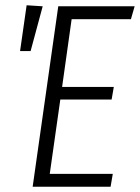

<svg xmlns="http://www.w3.org/2000/svg" viewBox="-20 -709 531 729"><path d="M81.1 -689 142.1 -685.1 96.2 -515.1H56.2ZM491.2 -685.1 477.1 -636.2H252L215.8 -378.9H412.1L403.8 -331.1H209L168.9 -48.8H408.2L399.9 0H104L201.2 -685.1Z"/></svg>

Font: Fira Sans Compressed Light
Style: Italic
Weight: 300
Width: 3
Italic angle: -8°
Designer: Carrois Corporate & Edenspiekermann AG
Foundry: Carrois Corporate GbR & Edenspiekermann AG
Version: Version 4.203;PS 004.203;hotconv 1.0.88;makeotf.lib2.5.64775